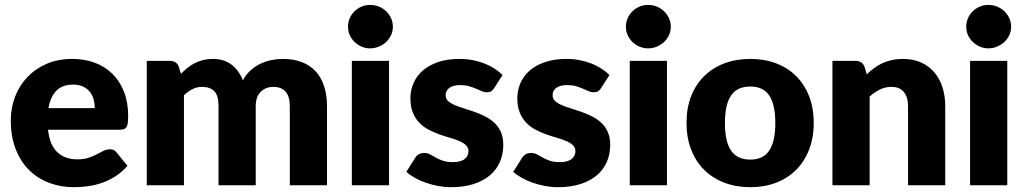

<svg xmlns="http://www.w3.org/2000/svg" viewBox="-20 -772 4273 800"><path d="M375 -321.5Q375 -340 370.2 -357.5Q365.5 -375 354.8 -388.8Q344 -402.5 326.5 -411Q309 -419.5 284 -419.5Q240 -419.5 215 -394.2Q190 -369 182 -321.5ZM180 -231.5Q187.5 -166.5 219.5 -137.2Q251.5 -108 302 -108Q329 -108 348.5 -114.5Q368 -121 383.2 -129Q398.5 -137 411.2 -143.5Q424 -150 438 -150Q456.5 -150 466 -136.5L511 -81Q487 -53.5 459.2 -36.2Q431.5 -19 402.2 -9.2Q373 0.5 343.8 4.2Q314.5 8 288 8Q233.5 8 185.8 -9.8Q138 -27.5 102.2 -62.5Q66.5 -97.5 45.8 -149.5Q25 -201.5 25 -270.5Q25 -322.5 42.8 -369Q60.5 -415.5 93.8 -450.5Q127 -485.5 174.2 -506Q221.5 -526.5 281 -526.5Q332.5 -526.5 375.2 -510.5Q418 -494.5 448.8 -464Q479.5 -433.5 496.8 -389.2Q514 -345 514 -289Q514 -271.5 512.5 -260.5Q511 -249.5 507 -243Q503 -236.5 496.2 -234Q489.5 -231.5 479 -231.5Z M591.5 0V-518.5H687.5Q716.5 -518.5 725.5 -492.5L734 -464.5Q747 -478 761 -489.2Q775 -500.5 791.2 -508.8Q807.5 -517 826.2 -521.8Q845 -526.5 867.5 -526.5Q914.5 -526.5 945.2 -502.2Q976 -478 992 -437.5Q1005 -461.5 1023.8 -478.5Q1042.5 -495.5 1064.2 -506Q1086 -516.5 1110.2 -521.5Q1134.5 -526.5 1158.5 -526.5Q1203 -526.5 1237.5 -513.2Q1272 -500 1295.2 -474.8Q1318.5 -449.5 1330.5 -412.8Q1342.5 -376 1342.5 -329.5V0H1187.5V-329.5Q1187.5 -410 1118.5 -410Q1087 -410 1066.2 -389.2Q1045.5 -368.5 1045.5 -329.5V0H890.5V-329.5Q890.5 -374 873 -392Q855.5 -410 821.5 -410Q800.5 -410 781.8 -400.5Q763 -391 746.5 -375V0Z M1601 -518.5V0H1446V-518.5ZM1617 -660.5Q1617 -642 1609.5 -625.8Q1602 -609.5 1589 -597.2Q1576 -585 1558.8 -577.8Q1541.5 -570.5 1522 -570.5Q1503 -570.5 1486.5 -577.8Q1470 -585 1457.2 -597.2Q1444.5 -609.5 1437.2 -625.8Q1430 -642 1430 -660.5Q1430 -679.5 1437.2 -696Q1444.5 -712.5 1457.2 -725Q1470 -737.5 1486.5 -744.5Q1503 -751.5 1522 -751.5Q1541.5 -751.5 1558.8 -744.5Q1576 -737.5 1589 -725Q1602 -712.5 1609.5 -696Q1617 -679.5 1617 -660.5Z M2039 -405Q2033 -395.5 2026.2 -391.5Q2019.5 -387.5 2009 -387.5Q1998 -387.5 1987 -392.2Q1976 -397 1963.2 -402.5Q1950.5 -408 1934.5 -412.8Q1918.5 -417.5 1898 -417.5Q1868.5 -417.5 1852.8 -406.2Q1837 -395 1837 -375Q1837 -360.5 1847.2 -351Q1857.5 -341.5 1874.5 -334.2Q1891.5 -327 1913 -320.5Q1934.5 -314 1957 -306Q1979.5 -298 2001 -287.2Q2022.5 -276.5 2039.5 -260.8Q2056.5 -245 2066.8 -222.5Q2077 -200 2077 -168.5Q2077 -130 2063 -97.5Q2049 -65 2021.2 -41.5Q1993.5 -18 1952.8 -5Q1912 8 1859 8Q1832.5 8 1806 3Q1779.5 -2 1754.8 -10.5Q1730 -19 1709 -30.8Q1688 -42.5 1673 -56L1709 -113Q1715 -123 1724.2 -128.8Q1733.5 -134.5 1748 -134.5Q1761.5 -134.5 1772.2 -128.5Q1783 -122.5 1795.5 -115.5Q1808 -108.5 1824.8 -102.5Q1841.5 -96.5 1867 -96.5Q1885 -96.5 1897.5 -100.2Q1910 -104 1917.5 -110.5Q1925 -117 1928.5 -125Q1932 -133 1932 -141.5Q1932 -157 1921.5 -167Q1911 -177 1894 -184.2Q1877 -191.5 1855.2 -197.8Q1833.5 -204 1811 -212Q1788.5 -220 1766.8 -231.2Q1745 -242.5 1728 -259.8Q1711 -277 1700.5 -302Q1690 -327 1690 -362.5Q1690 -395.5 1702.8 -425.2Q1715.5 -455 1741 -477.5Q1766.5 -500 1805 -513.2Q1843.5 -526.5 1895 -526.5Q1923 -526.5 1949.2 -521.5Q1975.5 -516.5 1998.5 -507.5Q2021.5 -498.5 2040.5 -486.2Q2059.5 -474 2074 -459.5Z M2484.5 -405Q2478.5 -395.5 2471.8 -391.5Q2465 -387.5 2454.5 -387.5Q2443.5 -387.5 2432.5 -392.2Q2421.5 -397 2408.8 -402.5Q2396 -408 2380 -412.8Q2364 -417.5 2343.5 -417.5Q2314 -417.5 2298.2 -406.2Q2282.5 -395 2282.5 -375Q2282.5 -360.5 2292.8 -351Q2303 -341.5 2320 -334.2Q2337 -327 2358.5 -320.5Q2380 -314 2402.5 -306Q2425 -298 2446.5 -287.2Q2468 -276.5 2485 -260.8Q2502 -245 2512.2 -222.5Q2522.5 -200 2522.5 -168.5Q2522.5 -130 2508.5 -97.5Q2494.5 -65 2466.8 -41.5Q2439 -18 2398.2 -5Q2357.5 8 2304.5 8Q2278 8 2251.5 3Q2225 -2 2200.2 -10.5Q2175.5 -19 2154.5 -30.8Q2133.5 -42.5 2118.5 -56L2154.5 -113Q2160.5 -123 2169.8 -128.8Q2179 -134.5 2193.5 -134.5Q2207 -134.5 2217.8 -128.5Q2228.5 -122.5 2241 -115.5Q2253.5 -108.5 2270.2 -102.5Q2287 -96.5 2312.5 -96.5Q2330.5 -96.5 2343 -100.2Q2355.5 -104 2363 -110.5Q2370.5 -117 2374 -125Q2377.5 -133 2377.5 -141.5Q2377.5 -157 2367 -167Q2356.5 -177 2339.5 -184.2Q2322.5 -191.5 2300.8 -197.8Q2279 -204 2256.5 -212Q2234 -220 2212.2 -231.2Q2190.5 -242.5 2173.5 -259.8Q2156.5 -277 2146 -302Q2135.5 -327 2135.5 -362.5Q2135.5 -395.5 2148.2 -425.2Q2161 -455 2186.5 -477.5Q2212 -500 2250.5 -513.2Q2289 -526.5 2340.5 -526.5Q2368.5 -526.5 2394.8 -521.5Q2421 -516.5 2444 -507.5Q2467 -498.5 2486 -486.2Q2505 -474 2519.5 -459.5Z M2759 -518.5V0H2604V-518.5ZM2775 -660.5Q2775 -642 2767.5 -625.8Q2760 -609.5 2747 -597.2Q2734 -585 2716.8 -577.8Q2699.5 -570.5 2680 -570.5Q2661 -570.5 2644.5 -577.8Q2628 -585 2615.2 -597.2Q2602.5 -609.5 2595.2 -625.8Q2588 -642 2588 -660.5Q2588 -679.5 2595.2 -696Q2602.5 -712.5 2615.2 -725Q2628 -737.5 2644.5 -744.5Q2661 -751.5 2680 -751.5Q2699.5 -751.5 2716.8 -744.5Q2734 -737.5 2747 -725Q2760 -712.5 2767.5 -696Q2775 -679.5 2775 -660.5Z M3106.5 -526.5Q3165.5 -526.5 3214 -508Q3262.5 -489.5 3297.2 -455Q3332 -420.5 3351.2 -371.2Q3370.5 -322 3370.5 -260.5Q3370.5 -198.5 3351.2 -148.8Q3332 -99 3297.2 -64.2Q3262.5 -29.5 3214 -10.8Q3165.5 8 3106.5 8Q3047 8 2998.2 -10.8Q2949.5 -29.5 2914.2 -64.2Q2879 -99 2859.8 -148.8Q2840.5 -198.5 2840.5 -260.5Q2840.5 -322 2859.8 -371.2Q2879 -420.5 2914.2 -455Q2949.5 -489.5 2998.2 -508Q3047 -526.5 3106.5 -526.5ZM3106.5 -107Q3160 -107 3185.2 -144.8Q3210.5 -182.5 3210.5 -259.5Q3210.5 -336.5 3185.2 -374Q3160 -411.5 3106.5 -411.5Q3051.5 -411.5 3026 -374Q3000.5 -336.5 3000.5 -259.5Q3000.5 -182.5 3026 -144.8Q3051.5 -107 3106.5 -107Z M3591.5 -462.5Q3606.5 -476.5 3622.5 -488.5Q3638.5 -500.5 3656.8 -508.8Q3675 -517 3696.2 -521.8Q3717.5 -526.5 3742.5 -526.5Q3785 -526.5 3817.8 -511.8Q3850.5 -497 3873 -470.8Q3895.5 -444.5 3907 -408.2Q3918.5 -372 3918.5 -329.5V0H3763.5V-329.5Q3763.5 -367.5 3746 -388.8Q3728.5 -410 3694.5 -410Q3669 -410 3646.8 -399.2Q3624.5 -388.5 3603.5 -370V0H3448.5V-518.5H3544.5Q3573.5 -518.5 3582.5 -492.5Z M4177 -518.5V0H4022V-518.5ZM4193 -660.5Q4193 -642 4185.5 -625.8Q4178 -609.5 4165 -597.2Q4152 -585 4134.8 -577.8Q4117.5 -570.5 4098 -570.5Q4079 -570.5 4062.5 -577.8Q4046 -585 4033.2 -597.2Q4020.5 -609.5 4013.2 -625.8Q4006 -642 4006 -660.5Q4006 -679.5 4013.2 -696Q4020.5 -712.5 4033.2 -725Q4046 -737.5 4062.5 -744.5Q4079 -751.5 4098 -751.5Q4117.5 -751.5 4134.8 -744.5Q4152 -737.5 4165 -725Q4178 -712.5 4185.5 -696Q4193 -679.5 4193 -660.5Z"/></svg>

Font: Lato ExtraBold
Style: Regular
Weight: 800
Designer: Lukasz Dziedzic with Adam Twardoch and Botio Nikoltchev
Foundry: tyPoland Lukasz Dziedzic
Version: Version 2.015; 2015-08-06; http://www.latofonts.com/